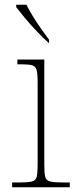

<svg xmlns="http://www.w3.org/2000/svg" viewBox="-20 -786 320 806"><path d="M31 0V-20H61Q97 -20 113.5 -24Q130 -28 134 -43.5Q138 -59 138 -94V-442Q138 -477 133.5 -492.5Q129 -508 115 -512Q101 -516 71 -516H53V-536H166V-94Q166 -59 170 -43.5Q174 -28 191 -24Q208 -20 245 -20H273V0ZM184 -606Q164 -624 136.5 -652.5Q109 -681 85 -710Q61 -739 48 -756V-766H91Q102 -744 118.5 -717Q135 -690 153.5 -664Q172 -638 186 -619V-606Z"/></svg>

Font: Noto Serif Thin
Style: Regular
Weight: 100
Designer: Monotype Design Team
Foundry: Monotype Imaging Inc.
Version: Version 2.015